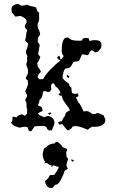

<svg xmlns="http://www.w3.org/2000/svg" viewBox="-20 -645 577 952"><path d="M37 -599Q37 -613 47.5 -619Q58 -625 69 -625Q74 -625 78.5 -621Q83 -617 88 -617Q101 -617 114 -622Q125 -616 136.5 -614Q148 -612 159 -608Q161 -600 163.5 -593.5Q166 -587 174 -582V-553Q174 -539 166 -525Q166 -510 172.5 -496.5Q179 -483 179 -478Q179 -472 175 -467.5Q171 -463 168 -458L167 -437L177 -423L169 -376L180 -363Q175 -344 164 -332Q166 -328 166 -324Q166 -320 167 -315Q171 -309 175.5 -303Q180 -297 183 -290Q178 -284 172.5 -277.5Q167 -271 166 -263L175 -252L194 -253Q197 -261 207.5 -274.5Q218 -288 231 -301.5Q244 -315 256.5 -326Q269 -337 277 -342L279 -347Q271 -349 268 -351L263 -360L271 -368L277 -365L280 -349Q290 -356 296 -367Q286 -377 286 -392Q286 -399 286.5 -410Q287 -421 289.5 -432Q292 -443 297 -451Q302 -459 312 -459L319 -458Q330 -447 345 -445Q360 -443 374 -443L386 -444L390 -453Q397 -457 407 -457L419 -456L425 -440Q430 -444 436.5 -445Q443 -446 449 -446Q461 -446 469.5 -443.5Q478 -441 483 -429L482 -409Q477 -401 470.5 -394Q464 -387 454 -385Q449 -386 445 -390.5Q441 -395 436 -395Q431 -395 428.5 -391.5Q426 -388 424 -384Q422 -380 419.5 -376Q417 -372 413 -371Q407 -372 401 -373.5Q395 -375 389 -376Q384 -371 381.5 -364.5Q379 -358 377 -352.5Q375 -347 370.5 -343.5Q366 -340 357 -340Q346 -340 342.5 -334.5Q339 -329 336 -323Q333 -317 327.5 -311.5Q322 -306 307 -306Q304 -306 300.5 -300.5Q297 -295 295 -287.5Q293 -280 291.5 -273Q290 -266 290 -263Q290 -259 293.5 -254Q297 -249 302.5 -244.5Q308 -240 313.5 -236Q319 -232 322 -230L325 -218L334 -210Q335 -203 335 -196Q335 -189 338 -183Q350 -180 352 -179.5Q354 -179 366 -182L369 -171L368 -167L357 -162Q358 -155 362 -150Q366 -145 367 -138Q375 -133 382.5 -117Q390 -101 395 -92Q399 -93 402 -93.5Q405 -94 409 -94Q416 -94 420.5 -91.5Q425 -89 428.5 -86.5Q432 -84 435.5 -81.5Q439 -79 444 -79Q453 -79 461 -84H469L494 -73Q495 -67 498.5 -61.5Q502 -56 502 -50Q502 -38 495 -31Q488 -24 478 -20.5Q468 -17 456.5 -16.5Q445 -16 437 -17Q431 -14 425.5 -10Q420 -6 415 -2Q413 -2 407 -5Q401 -8 392.5 -11Q384 -14 373.5 -17Q363 -20 351 -20Q349 -20 345.5 -19Q342 -18 340 -17L333 -7L317 2Q308 -4 302 -13Q296 -22 289 -30L274 -27L268 -39Q277 -43 288 -45Q290 -56 297.5 -64.5Q305 -73 305 -84Q310 -89 315.5 -92Q321 -95 326 -98Q326 -103 320 -111Q314 -119 306.5 -129Q299 -139 293 -149.5Q287 -160 287 -171L281 -170L269 -175L280 -187Q278 -192 270.5 -202.5Q263 -213 257 -214Q252 -226 245 -233L237 -230Q233 -222 233 -216.5Q233 -211 235 -202L226 -190L217 -189Q207 -193 202 -193Q198 -193 194 -191Q192 -179 189.5 -168.5Q187 -158 176 -150Q176 -139 169 -125Q169 -120 175 -118.5Q181 -117 185 -116L192 -97Q187 -92 179.5 -89.5Q172 -87 168 -81Q175 -74 183 -70.5Q191 -67 200 -64L215 -70Q229 -70 239.5 -60.5Q250 -51 250 -37L249 -27Q245 -20 242.5 -13Q240 -6 237 1L227 2Q219 2 215.5 -4Q212 -10 209 -16L198 -21Q187 -21 177.5 -20Q168 -19 157 -19Q152 -19 149 -15Q146 -11 143.5 -6.5Q141 -2 138 2Q135 6 130 6L123 3L117 -14L105 -17Q98 -16 91.5 -15Q85 -14 78 -12Q65 -15 53.5 -20Q42 -25 35 -37Q41 -43 41.5 -50.5Q42 -58 42 -66Q47 -66 52 -65.5Q57 -65 62 -63Q65 -69 72.5 -72.5Q80 -76 86 -78Q91 -78 95 -75.5Q99 -73 103 -71L114 -81Q114 -86 114 -91Q114 -96 115 -101Q111 -110 111.5 -120Q112 -130 110 -140L105 -147Q106 -154 110 -159Q114 -164 114 -171Q114 -176 111 -181Q108 -186 105 -191L119 -226Q118 -231 118 -236Q118 -241 118 -246L108 -254Q108 -263 113.5 -270.5Q119 -278 119 -287Q119 -293 118.5 -299.5Q118 -306 114 -311L110 -327L115 -343Q114 -349 114 -354.5Q114 -360 116 -366Q113 -372 110.5 -378Q108 -384 108 -391Q113 -400 115.5 -409.5Q118 -419 120 -429Q115 -433 111 -437Q107 -441 104 -446Q109 -457 109.5 -470Q110 -483 115 -494Q113 -499 108 -503.5Q103 -508 103 -514Q103 -521 107.5 -526Q112 -531 112 -538Q112 -549 101.5 -555.5Q91 -562 83 -566Q76 -565 69.5 -564.5Q63 -564 57 -562Q49 -572 43 -578.5Q37 -585 37 -599ZM315 -274 325 -265 318 -257 310 -268ZM218 -82V-83L229 -87L236 -84L226 -76ZM264 -423 267 -424 268 -423 264 -420 263 -421ZM252 66 254 61 264 58Q272 63 278 68.5Q284 74 288 82Q294 87 303 89.5Q312 92 314 101L308 108Q308 114 309 120Q310 126 310 132L318 144Q314 152 312.5 159.5Q311 167 309 175L316 192L301 201Q299 206 295 217.5Q291 229 285 240.5Q279 252 272.5 261Q266 270 260 270Q252 270 247.5 278.5Q243 287 233 287Q219 287 212 276.5Q205 266 203 254Q204 251 207 249Q210 247 213 244.5Q216 242 219.5 237.5Q223 233 226 225L234 222L243 223Q245 223 246.5 222Q248 221 250 221Q256 212 262.5 202.5Q269 193 272 182Q265 182 259 179.5Q253 177 247 175L241 176L238 183H234L237 176Q229 174 223 170.5Q217 167 211 162L200 166L203 157Q192 140 192 120Q192 112 194.5 105Q197 98 199 90Q205 89 208 85.5Q211 82 216 78Q221 74 229 70.5Q237 67 252 66ZM346 153 339 157 332 148V146Q335 146 340.5 147Q346 148 346 153Z"/></svg>

Font: ErikasBuero
Style: Regular
Weight: 400
Designer: Peter Wiegel
Foundry: Peter Wiegel
Version: Version 1.006